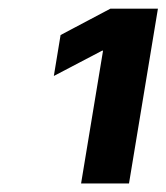

<svg xmlns="http://www.w3.org/2000/svg" viewBox="-20 -852 385 444"><path d="M345.2 -832 278.3 -427.7H167.5L218.3 -734.9H216.3L104.5 -676.3L120.1 -771L235.4 -832Z"/></svg>

Font: Inter 24pt
Style: Bold Italic
Weight: 700
Italic angle: -9.3988°
Version: Version 4.001;git-66647c0bb